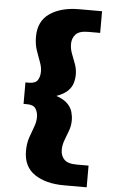

<svg xmlns="http://www.w3.org/2000/svg" viewBox="-62 -781 614 1032"><g transform="rotate(5 245.0 -265.0)"><path d="M104 44Q104 3 115 -29.5Q126 -62 136.5 -89Q147 -116 147 -142Q147 -168 135 -187.5Q123 -207 88 -207H69V-323H88Q123 -323 135 -342Q147 -361 147 -388Q147 -413 136.5 -440Q126 -467 115 -499.5Q104 -532 104 -573Q104 -657 164.5 -698.5Q225 -740 323 -740H446V-623H382Q333 -623 314 -602Q295 -581 295 -550Q295 -524 305 -498Q315 -472 325 -445Q335 -418 335 -389Q335 -366 328.5 -343Q322 -320 302 -300Q282 -280 241 -265Q282 -251 302 -230.5Q322 -210 328.5 -187Q335 -164 335 -141Q335 -112 325 -85Q315 -58 305 -31.5Q295 -5 295 21Q295 52 314 72.5Q333 93 382 93H446V210H323Q225 210 164.5 169Q104 128 104 44Z"/></g></svg>

Font: Georama ExtraExtended
Style: Bold
Weight: 700
Width: 8
Designer: Jean-Baptiste Levee
Foundry: Production Type
Version: Version 1.000